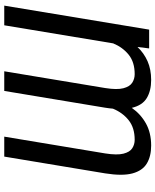

<svg xmlns="http://www.w3.org/2000/svg" viewBox="70 -822 762 943"><g transform="rotate(-90 451.5 -351.0)"><path d="M392.8 -85.2Q361.9 -41.2 315.9 -15.6Q269.9 9.9 207.4 9.9Q154.8 9.9 119.5 -11.4Q84.2 -32.7 70.8 -82Q57.5 -131.4 71 -215.9L153.4 -711.6H251.4L169 -215.9Q159.8 -157.7 167.8 -126.2Q175.8 -94.8 194.4 -82.9Q213.1 -71 235.8 -71Q295.1 -71 332.2 -100.7Q369.3 -130.3 388.8 -177.9Q390.3 -196 393.5 -215.9L475.9 -711.6H572.4L490.1 -215.9Q480.8 -157.7 489.2 -126.2Q497.5 -94.8 516.5 -82.9Q535.5 -71 558.2 -71Q617.2 -71 653.8 -100.5Q690.3 -130 709.5 -176.8L798.3 -711.6H894.9L777 0H684.7L691.8 -57.2Q661.9 -25.6 621.8 -7.8Q581.7 9.9 529.8 9.9Q476.9 9.9 441.1 -11.5Q405.2 -33 392.8 -85.2Z"/></g></svg>

Font: Inter UI
Style: Italic
Weight: 400
Italic angle: -9.39999°
Designer: Rasmus Andersson
Foundry: rsms
Version: 3.2;8d6f07862